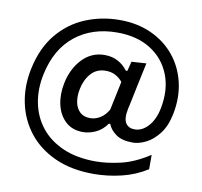

<svg xmlns="http://www.w3.org/2000/svg" viewBox="-88 -777 1061 1007"><g transform="rotate(10 443.0 -273.5)"><path d="M474 136Q355 136 267.5 96.2Q180 56.5 126.2 -12Q72.5 -80.5 54.5 -167.5Q36.5 -254.5 56 -349Q80 -464 141.2 -538Q202.5 -612 288.2 -647.5Q374 -683 470.5 -683Q564.5 -683 639 -649Q713.5 -615 762.5 -555.2Q811.5 -495.5 830.2 -417.2Q849 -339 832 -249.5Q818.5 -181 786.8 -139.8Q755 -98.5 717.2 -80Q679.5 -61.5 648 -61.5Q589.5 -61.5 557.5 -84.8Q525.5 -108 515 -137.5H507.5Q483 -102 448 -86.2Q413 -70.5 381 -70.5Q323.5 -70.5 287.8 -103.8Q252 -137 239.8 -190.5Q227.5 -244 240 -305.5Q256.5 -386 305.5 -437.2Q354.5 -488.5 424 -488.5Q465 -488.5 496.2 -471.2Q527.5 -454 546.5 -427H555L568 -478L646.5 -483Q634.5 -428 622.2 -369Q610 -310 597.5 -250.5L593 -231Q582.5 -177 598 -154.2Q613.5 -131.5 645 -131.5Q685.5 -131.5 717.8 -167.5Q750 -203.5 762 -263.5Q782 -364.5 751 -444.2Q720 -524 647.2 -570Q574.5 -616 469 -616Q336 -616 245.5 -544Q155 -472 125.5 -335Q108 -254 122 -181Q136 -108 180.2 -51.8Q224.5 4.5 298.2 37Q372 69.5 474 69.5Q532.5 69.5 605.2 52.8Q678 36 757 -15.5V61Q695.5 100.5 621.8 118.2Q548 136 474 136ZM405.5 -149Q432 -149 457.8 -164.2Q483.5 -179.5 502 -212L534 -364.5Q518 -384 496 -396Q474 -408 444 -408Q396 -408 366.2 -374.8Q336.5 -341.5 326 -291Q318 -252.5 324 -220.2Q330 -188 350.2 -168.5Q370.5 -149 405.5 -149Z"/></g></svg>

Font: Commissioner Medium
Style: Regular
Weight: 500
Designer: Kostas Bartsokas
Foundry: Kostas Bartsokas
Version: Version 1.000; ttfautohint (v1.8.3)